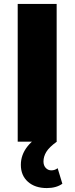

<svg xmlns="http://www.w3.org/2000/svg" viewBox="-20 -720 379 976"><path d="M70 0V-700H268V0ZM218 236Q158 236 122 204Q86 172 86 118Q86 67 119.5 24.5Q153 -18 215 -46L269 0Q230 28 215.5 52Q201 76 201 101Q201 121 212.5 133.5Q224 146 241 146Q259 146 273 135L297 214Q266 236 218 236Z"/></svg>

Font: Montserrat Thin ExtraBold
Style: Regular
Weight: 800
Version: Version 9.000